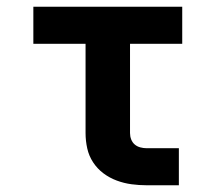

<svg xmlns="http://www.w3.org/2000/svg" viewBox="-20 -550 640 570"><path d="M415 0Q393 0 370.5 -3Q348 -6 326.5 -14Q305 -22 287 -35.5Q269 -49 256.5 -68Q244 -87 239 -109.5Q234 -132 234 -155V-420H79V-530H521V-420H366V-155Q366 -145 369.5 -136Q373 -127 380 -121Q387 -115 396.5 -112.5Q406 -110 415 -110H511V0Z"/></svg>

Font: Iosevka Curly XBdEx
Style: Regular
Weight: 800
Width: 7
Monospace: yes
Designer: Belleve Invis
Foundry: Belleve Invis
Version: Version 11.1.0; ttfautohint (v1.8.3)